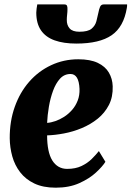

<svg xmlns="http://www.w3.org/2000/svg" viewBox="-20 -837 594 868"><path d="M456.5 -105.5Q443.5 -84.5 413.8 -57Q384 -29.5 338.5 -9Q293 11.5 232 11.5Q175 11.5 135.2 -7.5Q95.5 -26.5 71 -58.5Q46.5 -90.5 35.5 -130.2Q24.5 -170 24 -211.5Q23.5 -289 46.8 -354.2Q70 -419.5 112 -467.5Q154 -515.5 211 -542.2Q268 -569 334 -569Q388 -569 422 -552.8Q456 -536.5 472.2 -508.8Q488.5 -481 489.5 -447Q491 -398.5 472.2 -362.2Q453.5 -326 421.5 -300.2Q389.5 -274.5 350 -258Q310.5 -241.5 269.5 -233.8Q228.5 -226 193 -225Q193 -187.5 198.8 -159.2Q204.5 -131 216.2 -112Q228 -93 245 -83.2Q262 -73.5 283.5 -73.5Q321.5 -73.5 348.5 -86.5Q375.5 -99.5 394.5 -118.2Q413.5 -137 427 -154ZM299 -502.5Q270.5 -502.5 251.2 -481.2Q232 -460 219.8 -426.5Q207.5 -393 201 -354.5Q194.5 -316 193 -281.5Q210 -282.5 230.2 -289.5Q250.5 -296.5 270 -309Q289.5 -321.5 305.8 -340Q322 -358.5 331.2 -382.2Q340.5 -406 339.5 -435Q338 -469 327.8 -485.8Q317.5 -502.5 299 -502.5ZM271 -817Q280.5 -817 283 -810.8Q285.5 -804.5 285 -794.5Q285 -783.5 283.5 -771Q282 -758.5 282 -747.5Q281.5 -723.5 294.8 -708.5Q308 -693.5 339 -693.5Q377.5 -693.5 394 -707.2Q410.5 -721 415.8 -741.2Q421 -761.5 425 -780.5Q427.5 -794.5 432.2 -805.8Q437 -817 448.5 -817H554.5Q554.5 -813.5 554.5 -809.8Q554.5 -806 553.5 -801.5Q539.5 -715.5 484.8 -677.8Q430 -640 325 -640Q267.5 -640 227 -654.5Q186.5 -669 165.2 -700Q144 -731 144 -780Q144.5 -789 145.5 -798.2Q146.5 -807.5 148.5 -817Z"/></svg>

Font: Merriweather 24pt Black
Style: Italic
Weight: 900
Italic angle: -7.8°
Designer: Eben Sorkin
Foundry: Eben Sorkin
Version: Version 2.101